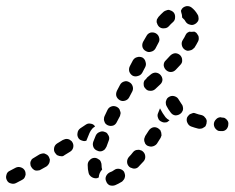

<svg xmlns="http://www.w3.org/2000/svg" viewBox="-29 -575 763 624"><path d="M374 8Q376 5 377 0Q378 -4 377 -8Q376 -13 374 -17Q369 -24 360 -26Q350 -28 343 -23Q335 -17 328 -15Q324 -13 321 -10Q318 -7 316 -3Q314 1 314 6Q314 10 316 14Q319 23 327 27Q336 30 345 27Q355 23 368 15Q371 12 374 8ZM49 5Q52 1 53 -3Q55 -7 54 -12Q54 -16 52 -20Q48 -28 39 -31Q30 -34 22 -30L3 -20Q-6 -16 -8 -7Q-11 2 -7 10Q-3 19 6 21Q15 24 23 20L42 10Q46 8 49 5ZM278 4Q273 3 270 1Q266 -1 263 -5Q260 -8 259 -13Q256 -24 256 -39Q256 -49 263 -55Q269 -62 279 -62Q283 -62 287 -60Q291 -58 295 -55Q298 -52 299 -48Q301 -44 301 -39Q301 -30 303 -24Q298 -19 295 -12Q292 -5 292 2Q290 2 289 3Q288 3 287 4Q282 5 278 4ZM128 -40Q131 -44 132 -48Q133 -52 133 -57Q132 -61 130 -65Q128 -69 124 -72Q121 -74 116 -76Q112 -77 108 -76Q103 -75 99 -73L81 -62Q77 -60 74 -57Q72 -53 70 -49Q69 -44 70 -40Q70 -36 73 -32Q75 -28 79 -25Q82 -22 86 -21Q91 -20 95 -21Q100 -21 104 -24L122 -34Q126 -37 128 -40ZM443 -68Q442 -77 435 -83Q432 -86 427 -87Q423 -89 419 -88Q414 -88 410 -86Q406 -84 403 -80Q397 -72 390 -65Q384 -58 384 -49Q384 -40 391 -33Q394 -30 399 -29Q403 -27 407 -27Q412 -27 416 -29Q420 -31 423 -35Q430 -43 438 -51Q444 -58 443 -68ZM209 -96Q211 -105 206 -113Q204 -117 200 -119Q197 -122 192 -123Q188 -124 183 -123Q179 -122 175 -120L157 -109Q149 -104 147 -95Q145 -85 150 -78Q153 -74 156 -71Q160 -69 164 -68Q169 -67 173 -67Q178 -68 181 -71L199 -82Q207 -87 209 -96ZM275 -96Q279 -88 288 -85Q292 -83 296 -83Q301 -83 305 -85Q309 -87 312 -90Q315 -94 317 -98Q320 -107 324 -117Q326 -121 326 -126Q326 -130 324 -134Q322 -138 319 -142Q316 -145 312 -146Q303 -150 295 -146Q286 -143 282 -134Q278 -123 274 -114Q271 -105 275 -96ZM496 -135Q496 -139 495 -144Q494 -148 492 -152Q489 -155 485 -158Q477 -163 468 -161Q459 -158 454 -150Q449 -142 443 -133Q441 -129 440 -125Q439 -121 440 -116Q441 -112 443 -108Q446 -104 449 -102Q453 -100 458 -99Q462 -98 466 -99Q471 -100 474 -102Q478 -104 481 -108Q487 -117 493 -127Q495 -131 496 -135ZM271 -157Q275 -161 280 -164Q275 -172 266 -173Q257 -175 250 -170L232 -158Q224 -152 223 -143Q221 -134 226 -126Q230 -120 238 -118Q245 -115 252 -118Q253 -120 253 -121Q257 -131 262 -143Q265 -150 271 -157ZM707 -155Q713 -162 713 -171Q714 -175 712 -180Q710 -184 707 -187Q704 -190 700 -192Q696 -193 691 -193L689 -194Q679 -194 673 -187Q666 -180 666 -171Q666 -167 668 -162Q670 -158 673 -155Q676 -152 680 -150Q684 -149 689 -149H691Q700 -148 707 -155ZM624 -157Q628 -157 632 -160Q636 -162 639 -165Q641 -169 642 -173Q643 -178 643 -182Q642 -187 640 -190Q637 -194 634 -197Q630 -200 626 -201Q616 -203 608 -206Q604 -208 599 -208Q595 -207 591 -205Q587 -204 584 -200Q581 -197 579 -193Q576 -184 580 -176Q584 -167 592 -164Q603 -160 615 -157Q619 -156 624 -157ZM309 -190Q308 -185 310 -181Q311 -177 314 -173Q317 -170 321 -168Q330 -164 339 -167Q347 -170 351 -179L361 -198Q362 -202 363 -207Q363 -211 361 -215Q360 -220 357 -223Q354 -226 350 -228Q341 -232 333 -229Q324 -226 320 -217L311 -198Q309 -194 309 -190ZM509 -194Q514 -188 522 -184Q520 -182 518 -181Q516 -179 514 -178Q510 -177 505 -177Q501 -177 497 -179Q492 -181 489 -184Q486 -187 485 -191Q483 -195 483 -200Q483 -204 485 -208Q488 -216 491 -223Q491 -222 492 -221Q499 -207 509 -194ZM541 -200Q551 -200 558 -206Q561 -208 563 -212Q566 -216 566 -221Q566 -225 565 -229Q564 -234 561 -237Q556 -244 552 -251Q548 -259 539 -262Q530 -265 522 -261Q518 -259 515 -256Q512 -252 511 -248Q509 -244 510 -239Q510 -235 512 -231Q518 -219 526 -209Q532 -201 541 -200ZM349 -263Q352 -254 361 -249Q369 -245 378 -248Q387 -251 391 -259L401 -278Q405 -286 402 -295Q399 -304 391 -308Q383 -313 374 -310Q365 -307 361 -299L351 -280Q347 -271 349 -263ZM499 -315Q499 -324 493 -331Q487 -338 477 -339Q468 -339 461 -333Q455 -328 449 -323Q446 -318 442 -315Q441 -314 441 -314Q437 -308 438 -300Q438 -293 443 -288Q449 -280 458 -280Q468 -279 475 -285Q483 -292 491 -300Q498 -306 499 -315ZM391 -343Q394 -334 402 -329Q410 -325 419 -328Q428 -330 433 -338L443 -357Q447 -365 444 -374Q442 -383 434 -388Q425 -392 416 -389Q408 -387 403 -379L393 -360Q389 -352 391 -343ZM563 -380Q563 -389 556 -396Q549 -402 540 -402Q531 -401 524 -394Q517 -387 510 -379Q503 -373 503 -363Q504 -354 510 -348Q517 -341 526 -341Q535 -341 542 -348Q550 -356 557 -364Q564 -371 563 -380ZM434 -422Q437 -413 445 -409Q453 -404 462 -407Q471 -409 476 -417L486 -436Q491 -444 488 -453Q486 -462 477 -467Q469 -471 460 -469Q451 -466 447 -458L436 -439Q432 -431 434 -422ZM617 -449Q617 -454 616 -458Q614 -462 611 -466Q609 -469 605 -471Q604 -471 603 -472Q603 -472 602 -472Q601 -472 600 -472Q593 -471 586 -472Q582 -470 579 -468Q576 -465 574 -461Q571 -454 565 -445Q560 -437 562 -428Q564 -419 571 -414Q575 -411 580 -410Q584 -410 588 -411Q593 -412 596 -414Q600 -417 603 -420Q610 -431 615 -441Q617 -445 617 -449ZM481 -512Q480 -508 480 -503Q481 -499 483 -495Q485 -491 488 -488Q495 -482 504 -483Q514 -483 520 -490Q526 -497 533 -503Q540 -509 540 -518Q541 -528 535 -535Q532 -538 528 -540Q524 -542 520 -543Q515 -543 511 -541Q507 -540 503 -537Q494 -529 486 -520Q483 -516 481 -512ZM577 -555Q586 -556 593 -551Q605 -542 613 -528Q616 -524 616 -519Q617 -515 616 -510Q615 -506 612 -503Q609 -499 605 -497Q597 -492 588 -495Q579 -497 574 -505Q571 -511 567 -514Q566 -515 565 -516Q564 -517 563 -518Q563 -527 560 -535Q560 -537 559 -539Q559 -541 560 -542Q561 -544 562 -546Q567 -553 577 -555Z"/></svg>

Font: FRB American Cursive Dashed Extrabold
Style: Bold Italic
Weight: 800
Italic angle: -25°
Version: Version 2.0;Modular Font Editor K font №1